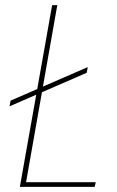

<svg xmlns="http://www.w3.org/2000/svg" viewBox="-20 -724 455 744"><path d="M17 -312 316 -442 320 -464 21 -334ZM182 -704 57 0H347L351 -18H81L202 -704Z"/></svg>

Font: Poppins Devanagari Thin
Style: Italic
Weight: 100
Italic angle: -10°
Designer: Ninad Kale (Devanagari), Jonny Pinhorn (Latin)
Foundry: Indian Type Foundry
Version: 4.005